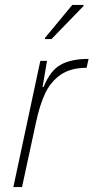

<svg xmlns="http://www.w3.org/2000/svg" viewBox="-20 -756 378 776"><path d="M143 -510H170L152 -404H156Q183 -471 225.5 -494.5Q268 -518 338 -518L330 -482Q265 -482 224.5 -453.5Q184 -425 162 -377.5Q140 -330 125 -259L69 0H34ZM161 -598 162 -603 272 -736H318L317 -731L188 -598Z"/></svg>

Font: Saira Semi Condensed Thin
Style: Italic
Weight: 100
Width: 4
Italic angle: -12°
Designer: Hector Gatti with collaboration of the Omnibus-Type team
Foundry: Omnibus-Type
Version: Version 1.001; ttfautohint (v1.8)